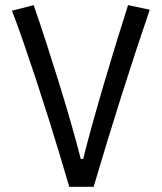

<svg xmlns="http://www.w3.org/2000/svg" viewBox="-20 -723 626 743"><path d="M248 0Q232.4 -53.2 212.2 -120.8Q191.9 -188.5 168.5 -262.9Q145 -337.4 120.4 -412.4Q95.7 -487.3 71.8 -556.4Q47.9 -625.5 26.4 -681.6L110.4 -703.1Q133.8 -635.7 159.2 -557.4Q184.6 -479 209.5 -398.4Q234.4 -317.9 255.9 -242.9Q277.3 -168 292.5 -107.9H301.8Q318.4 -174.3 340.3 -252.9Q362.3 -331.5 386.2 -412.6Q410.2 -493.7 433.3 -568.6Q456.5 -643.6 475.6 -703.1L559.6 -685.5Q536.6 -618.7 508.8 -534.4Q481 -450.2 451.7 -357.7Q422.4 -265.1 394.3 -173.3Q366.2 -81.5 342.3 0Z"/></svg>

Font: Cascadia Code NF SemiLight
Style: Regular
Weight: 350
Monospace: yes
Designer: Aaron Bell
Foundry: Saja Typeworks
Version: Version 2404.023; ttfautohint (v1.8.4)